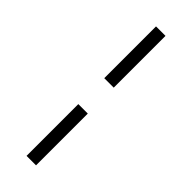

<svg xmlns="http://www.w3.org/2000/svg" viewBox="-242 -612 749 749"><g transform="rotate(45 132.5 -238.0)"><path d="M106.4 -309.6H158.7V-595.2H106.4ZM106.4 119.1H158.7V-166.5H106.4Z"/></g></svg>

Font: Now Medium
Style: Regular
Weight: 500
Designer: Alfredo Marco Pradil
Foundry: Alfredo Marco Pradil
Version: Version 1.200;hotconv 1.0.109;makeotfexe 2.5.65596